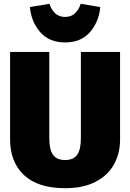

<svg xmlns="http://www.w3.org/2000/svg" viewBox="-20 -969 684 1009"><path d="M611 -236Q611 -163 579 -105Q547 -47 482 -13.5Q417 20 322 20Q179 20 106 -49Q33 -118 33 -236V-696H239V-242Q239 -183 258.5 -155.5Q278 -128 322 -128Q366 -128 385.5 -155.5Q405 -183 405 -242V-696H611ZM137 -932 240 -949Q249 -919 269.5 -899.5Q290 -880 322 -880Q354 -880 374.5 -899.5Q395 -919 404 -949L507 -932Q500 -855 453 -800.5Q406 -746 322 -746Q238 -746 191 -800.5Q144 -855 137 -932Z"/></svg>

Font: Fira Sans Black
Style: Regular
Weight: 900
Designer: Carrois Corporate & Edenspiekermann AG
Foundry: Carrois Corporate GbR & Edenspiekermann AG
Version: Version 4.203